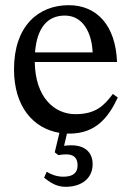

<svg xmlns="http://www.w3.org/2000/svg" viewBox="-20 -505 504 740"><path d="M247 10C350 10 398 -53 434 -129L415 -143C383 -101 352 -65 271 -65C189 -65 116 -130 114 -266H431C426 -406 354 -485 245 -485C128 -485 34 -405 34 -238C34 -94 108 -10 209 7L191 82L205 93C205 93 220 90 236 90C269 90 279 109 279 132C279 164 258 176 224 176C199 176 178 168 160 157L150 180C172 197 196 215 233 215C295 215 337 182 337 128C337 81 306 55 255 55C239 55 227 57 227 57L238 10C241 10 244 10 247 10ZM115 -303C122 -394 160 -445 230 -445C301 -445 334 -377 337 -303Z"/></svg>

Font: STIX Two Text
Style: Regular
Weight: 400
Designer: Ross Mills, John Hudson & Paul Hanslow, Tiro Typeworks Ltd; with prior portions MicroPress Inc., and Coen Hoffman.
Foundry: Tiro Typeworks Ltd
Version: Version 2.13 b171